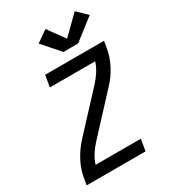

<svg xmlns="http://www.w3.org/2000/svg" viewBox="-234 -1100 1069 1211"><g transform="rotate(-30 300.0 -494.5)"><path d="M29 0 37 -46Q46 -105 75.5 -161.5Q105 -218 148 -265L391 -527Q416 -554 436 -585.5Q456 -617 467 -651H137L151 -735H580L572 -689Q563 -630 534 -573.5Q505 -517 461 -470L218 -208Q193 -181 173 -149.5Q153 -118 143 -84H472L458 0ZM323 -802 214 -926 297 -984 385 -863 513 -989 583 -921 430 -802Z"/></g></svg>

Font: Iosevka Curly MdExObl
Style: Regular
Weight: 500
Width: 7
Italic angle: -9°
Monospace: yes
Designer: Belleve Invis
Foundry: Belleve Invis
Version: Version 11.1.0; ttfautohint (v1.8.3)